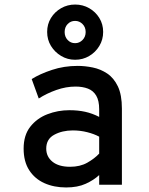

<svg xmlns="http://www.w3.org/2000/svg" viewBox="-20 -813 656 845"><path d="M271 12Q217.5 12 175.2 -7Q133 -26 108.5 -64Q84 -102 84 -159Q84 -218 113.2 -255.2Q142.5 -292.5 188.5 -310.2Q234.5 -328 285 -328Q323.5 -328 355 -321Q386.5 -314 416.5 -298.5V-332Q416.5 -370 403.5 -392Q390.5 -414 367 -423Q343.5 -432 312.5 -432Q270.5 -432 228 -417Q185.5 -402 150.5 -379.5L119.5 -465Q155 -487.5 208.2 -505.2Q261.5 -523 322 -523Q354 -523 388.2 -516Q422.5 -509 451.8 -489.5Q481 -470 498.8 -432.8Q516.5 -395.5 516.5 -335V0H416.5V-42.5Q393 -20.5 357.2 -4.2Q321.5 12 271 12ZM288.5 -79Q332.5 -79 364.2 -97Q396 -115 416.5 -137V-211.5Q394.5 -223.5 364 -231.2Q333.5 -239 300.5 -239Q254 -239 218.8 -220Q183.5 -201 183.5 -159Q183.5 -123.5 211 -101.2Q238.5 -79 288.5 -79ZM310.5 -550Q277 -550 249 -566.8Q221 -583.5 204.2 -611Q187.5 -638.5 187.5 -672.5Q187.5 -706.5 204.2 -733.8Q221 -761 249 -777Q277 -793 310.5 -793Q344.5 -793 372.5 -777Q400.5 -761 417.2 -733.8Q434 -706.5 434 -672.5Q434 -638.5 417.2 -610.8Q400.5 -583 372.5 -566.5Q344.5 -550 310.5 -550ZM310.5 -623Q329.5 -623 343.2 -637Q357 -651 357 -672Q357 -693.5 343.2 -707.2Q329.5 -721 310.5 -721Q291 -721 277.8 -707.2Q264.5 -693.5 264.5 -672Q264.5 -651 277.8 -637Q291 -623 310.5 -623Z"/></svg>

Font: Overpass Mono Light SemiBold
Style: Regular
Weight: 600
Monospace: yes
Version: Version 4.000